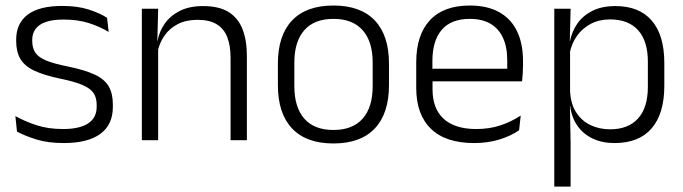

<svg xmlns="http://www.w3.org/2000/svg" viewBox="-20 -520 2534 712"><path d="M216.5 10.5Q157.5 10.5 114.5 -3Q71.5 -16.5 43 -32L37 -89.5Q73 -69.5 116 -55.5Q159 -41.5 214 -41.5Q274.5 -41.5 306.5 -62.2Q338.5 -83 338.5 -124V-131Q338.5 -157.5 327 -174.8Q315.5 -192 286 -204.8Q256.5 -217.5 202.5 -228.5Q141 -241.5 105.5 -258.8Q70 -276 55 -302.5Q40 -329 40 -368V-373Q40 -433.5 82.8 -465.8Q125.5 -498 211 -498Q268 -498 309.5 -484.5Q351 -471 377 -454L383 -401.5Q351 -421 310 -434.2Q269 -447.5 216 -447.5Q175.5 -447.5 149.8 -438.5Q124 -429.5 111.8 -412.5Q99.5 -395.5 99.5 -372.5V-368Q99.5 -342 111 -324.8Q122.5 -307.5 151.5 -295.5Q180.5 -283.5 231.5 -273.5Q294.5 -260.5 331 -243.5Q367.5 -226.5 383 -200Q398.5 -173.5 398.5 -132.5V-123.5Q398.5 -57.5 352 -23.5Q305.5 10.5 216.5 10.5Z M835 0V-306Q835 -349.5 823.2 -381Q811.5 -412.5 784.5 -429.5Q757.5 -446.5 712 -446.5Q670 -446.5 639 -430.5Q608 -414.5 589 -386.5Q570 -358.5 563 -322.5L550.5 -367.5H564Q570.5 -403.5 591.2 -432.8Q612 -462 647.2 -479.8Q682.5 -497.5 733 -497.5Q792 -497.5 827.5 -475.5Q863 -453.5 879.2 -412.2Q895.5 -371 895.5 -312V0ZM506 0V-487.5H566.5L563.5 -367L566.5 -364V0Z M1216.5 12Q1115.5 12 1063 -43.8Q1010.5 -99.5 1010.5 -204.5V-284Q1010.5 -388.5 1063 -444Q1115.5 -499.5 1216.5 -499.5Q1317.5 -499.5 1370 -444Q1422.5 -388.5 1422.5 -284V-204.5Q1422.5 -99.5 1370 -43.8Q1317.5 12 1216.5 12ZM1216.5 -38Q1287.5 -38 1324.8 -80Q1362 -122 1362 -201V-287.5Q1362 -366 1324.8 -408Q1287.5 -450 1216.5 -450Q1145.5 -450 1108.5 -408Q1071.5 -366 1071.5 -287.5V-201Q1071.5 -122 1108.5 -80Q1145.5 -38 1216.5 -38Z M1738 10.5Q1632.5 10.5 1578 -42.5Q1523.5 -95.5 1523.5 -193.5V-288.5Q1523.5 -390.5 1574.2 -445Q1625 -499.5 1722 -499.5Q1787 -499.5 1831 -475Q1875 -450.5 1897.2 -404.5Q1919.5 -358.5 1919.5 -294V-276.5Q1919.5 -262 1918.5 -247.5Q1917.5 -233 1916 -218.5H1860Q1861 -240.5 1861 -260.2Q1861 -280 1861 -296.5Q1861 -345.5 1845.2 -379.8Q1829.5 -414 1798.8 -432Q1768 -450 1722 -450Q1653.5 -450 1618.5 -409.8Q1583.5 -369.5 1583.5 -293.5V-246L1584 -238V-187.5Q1584 -154 1593.8 -127Q1603.5 -100 1623.8 -80.8Q1644 -61.5 1674.8 -51.5Q1705.5 -41.5 1746.5 -41.5Q1794 -41.5 1834.8 -54.8Q1875.5 -68 1911 -91.5L1905 -37Q1874 -15.5 1831.5 -2.5Q1789 10.5 1738 10.5ZM1555 -218.5V-265H1902.5V-218.5Z M2259 10.5Q2212.5 10.5 2177.2 -6.5Q2142 -23.5 2120.8 -54.2Q2099.5 -85 2094.5 -126.5H2074.5L2094 -183Q2096 -136 2116 -104.2Q2136 -72.5 2169 -56.5Q2202 -40.5 2242.5 -40.5Q2310 -40.5 2346.2 -80.8Q2382.5 -121 2382.5 -198V-291Q2382.5 -367.5 2346.5 -407.8Q2310.5 -448 2242 -448Q2202.5 -448 2171.2 -431.8Q2140 -415.5 2119.8 -387.2Q2099.5 -359 2092.5 -322L2076 -366.5H2093.5Q2100.5 -403 2121 -432.5Q2141.5 -462 2176.8 -479.8Q2212 -497.5 2262 -497.5Q2350.5 -497.5 2397 -443.5Q2443.5 -389.5 2443.5 -286.5V-202Q2443.5 -98.5 2396.5 -44Q2349.5 10.5 2259 10.5ZM2035.5 172V-487.5H2096L2093 -366L2094 -346V-139.5L2093.5 -125.5L2096 9V172Z"/></svg>

Font: Anek Latin Medium Light
Style: Regular
Weight: 300
Version: Version 1.003